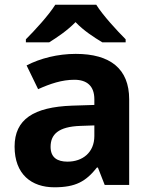

<svg xmlns="http://www.w3.org/2000/svg" viewBox="-20 -837 644 816"><path d="M389 -817H215C187 -772 127 -707 90 -670V-657H189C224 -679 266 -707 301 -743C335 -707 380 -678 415 -657H514V-670C478 -706 417 -772 389 -817ZM302 -608C225 -608 151 -589 93 -559L142 -458C193 -481 243 -498 296 -498C349 -498 381 -472 381 -415V-391L286 -388C123 -382 42 -330 42 -214C42 -96 114 -41 211 -41C302 -41 345 -66 392 -125H396L425 -51H529V-415C529 -545 448 -608 302 -608ZM323 -302 381 -304V-259C381 -189 331 -150 267 -150C224 -150 195 -167 195 -213C195 -265 227 -299 323 -302Z"/></svg>

Font: Noto Sans Tamil UI
Style: Bold
Weight: 700
Designer: Jelle Bosma - Monotype Design Team
Foundry: Monotype Imaging Inc.
Version: Version 2.004